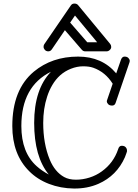

<svg xmlns="http://www.w3.org/2000/svg" viewBox="-20 -1049 780 1089"><path d="M269 -642.1Q101.1 -559.1 101.1 -334Q101.1 -183.6 188.5 -106Q217.3 -80.1 256.8 -59.1Q173.8 -159.7 173.8 -352.1Q173.8 -543 269 -642.1ZM422.9 -728Q559.1 -728 639.2 -632.8L666 -710Q672.4 -728 686.5 -728Q700.7 -728 708.3 -720Q715.8 -711.9 715.8 -704.8Q715.8 -697.8 713.9 -693.8L636.2 -466.8Q631.3 -450.2 616 -450.2Q600.6 -450.2 593.3 -458.5Q585.9 -466.8 585.9 -472.9Q585.9 -479 587.9 -482.9L619.1 -574.2Q577.6 -640.6 508.3 -665Q485.4 -672.9 451.4 -672.9Q417.5 -672.9 382.6 -659.2Q347.7 -645.5 321.5 -622.1Q295.4 -598.6 276.9 -567.1Q258.3 -535.6 247.1 -500Q225.1 -432.6 225.1 -352.1Q225.1 -233.4 262.2 -143.6Q291 -74.2 343.8 -44.9Q371.1 -29.8 410.4 -29.8Q449.7 -29.8 488 -42Q526.4 -54.2 557.6 -77.1Q623.5 -124.5 649.9 -202.1Q655.3 -222.2 670.4 -222.2Q685.5 -222.2 692.9 -213.9Q700.2 -205.6 700.2 -195.8V-189.9Q699.7 -189 697 -180.2Q694.3 -171.4 688.5 -157.2Q642.1 -52.2 538.1 -6.3Q475.6 21 399.7 20.3Q323.7 19.5 257.6 -6.1Q191.4 -31.7 145.5 -78.1Q49.8 -173.3 49.8 -334Q49.8 -540.5 171.9 -642.6Q274.9 -728 422.9 -728ZM531.2 -809.1 405.3 -960.9 377.9 -920.9 475.1 -809.1ZM462.9 -757.8Q451.7 -757.8 443.8 -767.1L348.1 -877.9L273.9 -769Q266.1 -757.8 253.9 -757.8Q241.7 -757.8 234.4 -766.1Q227.1 -774.4 227.1 -783.4Q227.1 -792.5 231 -797.9L381.8 -1018.1Q388.7 -1028.8 402.1 -1028.8Q415.5 -1028.8 422.9 -1020L605 -799.8Q610.8 -792.5 610.8 -782.7Q610.8 -772.9 602.5 -765.4Q594.2 -757.8 585 -757.8Z"/></svg>

Font: Ribeye Marrow
Style: Regular
Weight: 400
Designer: Astigmatic (AOETI)
Foundry: Astigmatic (AOETI)
Version: Version 1.000